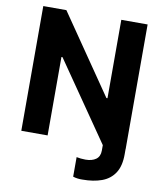

<svg xmlns="http://www.w3.org/2000/svg" viewBox="-99 -808 934 1103"><g transform="rotate(10 367.5 -256.5)"><path d="M538.7 0H671.5V29.3Q671.8 98.2 645 139.2Q618.2 180.1 570.1 197.7Q522.1 215.2 457.4 215.2Q444.6 215.7 429.8 213.9Q414.9 212.1 402.5 207.8V93.9Q413.2 96.1 427.1 97.7Q441.1 99.2 455.1 99.2Q492.6 99.2 515.6 82.9Q538.6 66.5 538.7 31.4ZM671.9 -727.5V0H538.7L222.9 -457.6H216.8V0H63.3V-727.5H198L512.1 -270.1H518.4V-727.5Z"/></g></svg>

Font: Inter V
Style: 
Weight: 400
Designer: Rasmus Andersson
Foundry: rsms
Version: Version 4.000;git-a3f224843